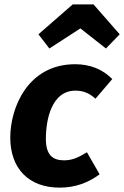

<svg xmlns="http://www.w3.org/2000/svg" viewBox="-20 -842 568 879"><path d="M206 -620 348 -712 465 -620 528 -685 408 -822H313L156 -685ZM324 -548C108 -548 27 -350 27 -212C27 -72 110 17 253 17C324 17 383 -5 436 -44L378 -145C339 -121 311 -108 273 -108C223 -108 190 -131 190 -206C190 -296 217 -427 325 -427C359 -427 388 -417 417 -390L494 -480C450 -525 392 -548 324 -548Z"/></svg>

Font: Fira Sans
Style: Bold Italic
Weight: 700
Italic angle: -8°
Designer: bBox Type GmbH & Carrois Corporate GbR & Edenspiekermann AG
Foundry: bBox Type GmbH & Carrois Corporate GbR & Edenspiekermann AG
Version: Version 4.301;PS 004.301;hotconv 1.0.88;makeotf.lib2.5.64775